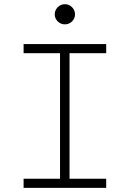

<svg xmlns="http://www.w3.org/2000/svg" viewBox="-20 -906 626 926"><path d="M93.8 0V-43.9H269.5V-649.4H93.8V-693.4H492.2V-649.4H315.4V-43.9H492.2V0ZM293 -788.6Q272.9 -788.6 258.5 -802.7Q244.1 -816.9 244.1 -836.9Q244.1 -856.9 258.5 -871.3Q272.9 -885.7 293 -885.7Q313 -885.7 327.4 -871.3Q341.8 -856.9 341.8 -836.9Q341.8 -816.9 327.4 -802.7Q313 -788.6 293 -788.6Z"/></svg>

Font: Cascadia Code ExtraLight
Style: Regular
Weight: 200
Monospace: yes
Designer: Aaron Bell
Foundry: Saja Typeworks
Version: Version 2407.024; ttfautohint (v1.8.4)